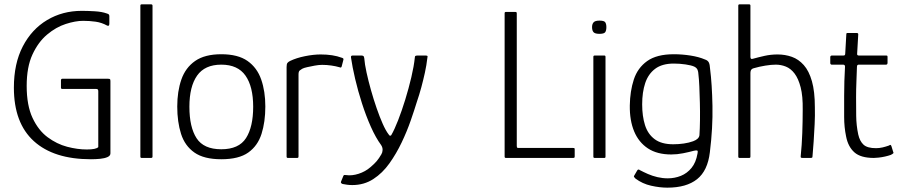

<svg xmlns="http://www.w3.org/2000/svg" viewBox="-20 -728 4146 885"><path d="M489 -21Q489 -10 475.5 -4Q462 2 441.5 4Q421 6 399 6Q228 6 136 -77.5Q44 -161 44 -324Q44 -435 85 -514Q126 -593 197 -635.5Q268 -678 357 -678Q384 -678 417 -676Q450 -674 472 -666Q479 -664 481.5 -661.5Q484 -659 484 -653V-620Q484 -612 481.5 -610Q479 -608 474 -610Q449 -624 421 -628Q393 -632 363 -632Q328 -632 283 -617.5Q238 -603 197 -568.5Q156 -534 129.5 -476.5Q103 -419 103 -332Q103 -242 130 -184.5Q157 -127 199.5 -95.5Q242 -64 289.5 -51.5Q337 -39 380 -39Q423 -39 433 -50V-307Q433 -314 430.5 -316Q428 -318 423 -318H267Q264 -318 262.5 -319.5Q261 -321 261 -324V-358Q261 -361 262.5 -363Q264 -365 267 -365H478Q486 -365 487.5 -362.5Q489 -360 489 -353Z M627 -6V-702Q627 -708 633 -708H676Q683 -708 683 -702V-6Q683 0 676 0H633Q627 0 627 -6Z M1000 6Q920 6 876 -25Q832 -56 814.5 -111Q797 -166 797 -237Q797 -307 816 -361.5Q835 -416 879.5 -447Q924 -478 1000 -478Q1077 -478 1121 -447Q1165 -416 1184 -361.5Q1203 -307 1203 -237Q1203 -166 1185.5 -111Q1168 -56 1124.5 -25Q1081 6 1000 6ZM1000 -40Q1081 -40 1114 -91.5Q1147 -143 1147 -236Q1147 -329 1111.5 -379.5Q1076 -430 1000 -430Q924 -430 888.5 -379.5Q853 -329 853 -236Q853 -142 886 -91Q919 -40 1000 -40Z M1458 -477Q1515 -477 1555 -462Q1559 -461 1561.5 -459Q1564 -457 1563 -453L1555 -422Q1554 -418 1551.5 -417Q1549 -416 1545 -418Q1528 -423 1507 -426Q1486 -429 1465 -429Q1449 -429 1430.5 -425.5Q1412 -422 1396 -418.5Q1380 -415 1373 -411Q1368 -408 1362 -403.5Q1356 -399 1356 -385V-8Q1356 -3 1354.5 -1.5Q1353 0 1349 0H1307Q1304 0 1302.5 -1.5Q1301 -3 1301 -7V-419Q1301 -433 1305 -438Q1309 -443 1317 -447Q1346 -461 1385.5 -469Q1425 -477 1458 -477Z M1737 -59Q1712 -93 1689.5 -143.5Q1667 -194 1648.5 -251.5Q1630 -309 1617 -364.5Q1604 -420 1598 -462Q1596 -472 1605 -472H1647Q1651 -472 1654.5 -470Q1658 -468 1659 -460Q1661 -433 1669.5 -394Q1678 -355 1690 -312.5Q1702 -270 1716 -229.5Q1730 -189 1744 -157.5Q1758 -126 1771 -109Q1775 -102 1779 -102.5Q1783 -103 1784 -106Q1798 -130 1815 -173.5Q1832 -217 1848 -269Q1864 -321 1876 -372Q1888 -423 1892 -462Q1892 -469 1895.5 -470.5Q1899 -472 1904 -472H1942Q1947 -472 1949.5 -470.5Q1952 -469 1950 -462Q1946 -427 1938.5 -393Q1931 -359 1922 -325.5Q1913 -292 1901 -257Q1890 -221 1873 -172Q1856 -123 1831.5 -71.5Q1807 -20 1775 25Q1743 70 1700.5 97.5Q1658 125 1604 125Q1591 125 1580 123.5Q1569 122 1559 120Q1549 116 1552 109L1563 82Q1565 79 1567.5 78.5Q1570 78 1575 79Q1602 83 1633 73Q1664 63 1687 43Q1706 27 1716.5 14.5Q1727 2 1738 -17Q1743 -25 1743.5 -36.5Q1744 -48 1737 -59Z M2312 0Q2306 0 2306 -6V-667Q2306 -673 2312 -673H2355Q2359 -673 2360.5 -671.5Q2362 -670 2362 -666V-55Q2362 -51 2363 -48.5Q2364 -46 2370 -46H2621Q2626 -46 2627.5 -45Q2629 -44 2629 -39V-8Q2629 -3 2627.5 -1.5Q2626 0 2621 0Z M2775 -603Q2775 -587 2769.5 -579.5Q2764 -572 2743 -572Q2723 -572 2716 -579.5Q2709 -587 2709 -603Q2709 -617 2716 -625Q2723 -633 2743 -633Q2765 -633 2770 -625Q2775 -617 2775 -603ZM2771 -6Q2771 0 2766 0H2721Q2715 0 2715 -6V-466Q2715 -472 2721 -472H2766Q2771 -472 2771 -466Z M2883 -242Q2884 -308 2901.5 -361.5Q2919 -415 2963 -446.5Q3007 -478 3086 -478Q3124 -478 3162.5 -472Q3201 -466 3229 -454Q3242 -450 3247 -440.5Q3252 -431 3253 -411Q3262 -341 3264 -240Q3266 -139 3252 -26Q3242 59 3193 98Q3144 137 3056 137Q3021 137 2981 128Q2941 119 2909 95Q2904 90 2902.5 87.5Q2901 85 2903 82Q2906 77 2910 70Q2914 63 2917 58Q2919 54 2922.5 53.5Q2926 53 2929 56Q2946 65 2966.5 74Q2987 83 3010.5 88.5Q3034 94 3058 94Q3090 94 3118.5 82.5Q3147 71 3167.5 46Q3188 21 3195 -20Q3195 -22 3195.5 -23.5Q3196 -25 3196 -27Q3197 -34 3192 -34.5Q3187 -35 3178 -33Q3156 -27 3128.5 -21.5Q3101 -16 3074 -16Q3009 -16 2966.5 -44Q2924 -72 2903 -122.5Q2882 -173 2883 -242ZM2940 -247Q2940 -193 2953 -151.5Q2966 -110 2997.5 -86.5Q3029 -63 3083 -63Q3108 -63 3132 -66.5Q3156 -70 3175 -77Q3202 -87 3204 -105Q3206 -135 3206.5 -174Q3207 -213 3206 -253.5Q3205 -294 3203.5 -329Q3202 -364 3199 -388Q3199 -396 3195.5 -405.5Q3192 -415 3180 -421Q3167 -427 3140 -431Q3113 -435 3086 -435Q3032 -435 3000 -411Q2968 -387 2954 -345Q2940 -303 2940 -247Z M3383 -6Q3383 -180 3383 -354Q3383 -528 3383 -702Q3383 -708 3389 -708Q3400 -708 3411 -708Q3422 -708 3433 -708Q3439 -708 3439 -702Q3439 -643 3439 -584Q3439 -525 3439 -466Q3439 -460 3441.5 -457.5Q3444 -455 3450 -457Q3475 -464 3504 -470.5Q3533 -477 3564 -477Q3599 -477 3630 -466Q3661 -455 3685 -428Q3709 -401 3722.5 -353.5Q3736 -306 3736 -234Q3737 -196 3735 -155.5Q3733 -115 3730.5 -76.5Q3728 -38 3725 -6Q3725 -2 3722.5 -1Q3720 0 3714 0Q3705 0 3696.5 0Q3688 0 3680 0Q3673 0 3671.5 -2Q3670 -4 3671 -11Q3676 -59 3678 -114.5Q3680 -170 3680 -222Q3681 -285 3670.5 -325.5Q3660 -366 3642.5 -389Q3625 -412 3602.5 -421Q3580 -430 3556 -430Q3535 -430 3507.5 -425.5Q3480 -421 3456 -414Q3449 -413 3444 -408Q3439 -403 3439 -390V-6Q3439 0 3433 0H3389Q3383 0 3383 -6Z M4008 0Q3947 0 3918 -26Q3889 -52 3880 -99Q3871 -142 3871 -189Q3871 -236 3871 -286Q3871 -321 3872 -354Q3873 -387 3875 -421Q3875 -430 3866 -430H3813Q3811 -430 3809 -432Q3807 -434 3807 -437V-465Q3807 -468 3809 -470Q3811 -472 3814 -472H3867Q3872 -472 3874 -474Q3876 -476 3876 -482L3881 -570Q3881 -576 3886 -576H3929Q3932 -576 3934 -574.5Q3936 -573 3936 -570L3931 -483Q3930 -477 3932 -474.5Q3934 -472 3939 -472H4065Q4069 -472 4070 -470.5Q4071 -469 4071 -465V-437Q4071 -435 4069.5 -432.5Q4068 -430 4064 -430H3938Q3935 -430 3932.5 -428Q3930 -426 3930 -420Q3929 -386 3927.5 -351Q3926 -316 3926 -280Q3926 -239 3926.5 -194.5Q3927 -150 3936 -108Q3943 -77 3960.5 -61Q3978 -45 4018 -45Q4033 -45 4048 -48.5Q4063 -52 4077 -57Q4083 -61 4085 -60Q4087 -59 4089 -54L4097 -28Q4100 -24 4097 -21Q4094 -18 4086 -14Q4075 -10 4059.5 -6.5Q4044 -3 4029.5 -1.5Q4015 0 4008 0Z"/></svg>

Font: Glory Light
Style: Regular
Weight: 300
Version: Version 1.011